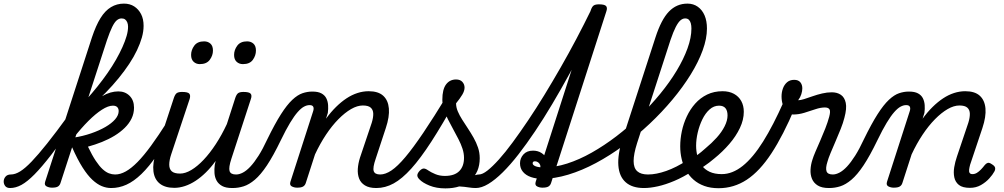

<svg xmlns="http://www.w3.org/2000/svg" viewBox="-204 -1024 5558 1063"><path d="M-148 17Q-167 17 -175.5 5.5Q-184 -6 -183.5 -20.5Q-183 -35 -173 -46.5Q-163 -58 -144 -58Q-120 -58 -92.5 -75Q-65 -92 -29 -129.5Q7 -167 56.5 -229Q106 -291 172 -382Q184 -397 196.5 -393Q209 -389 214 -374Q219 -359 206 -341Q134 -237 80.5 -168Q27 -99 -13 -58.5Q-53 -18 -85 -0.5Q-117 17 -148 17ZM84 15Q68 15 54 8Q40 1 46 -18L305 -817Q327 -883 352.5 -924Q378 -965 410.5 -984.5Q443 -1004 482 -1004Q515 -1004 539 -988.5Q563 -973 577 -946Q591 -919 591 -881Q591 -850 581.5 -816.5Q572 -783 554.5 -746Q537 -709 511.5 -670.5Q486 -632 453.5 -592Q421 -552 381.5 -511.5Q342 -471 296.5 -431Q251 -391 200 -352L204 -402Q240 -435 272.5 -471Q305 -507 335.5 -545Q366 -583 392 -620.5Q418 -658 438.5 -694Q459 -730 474 -763.5Q489 -797 497 -825Q505 -853 505 -876Q505 -890 500.5 -900.5Q496 -911 488.5 -916.5Q481 -922 469 -922Q455 -922 442.5 -911.5Q430 -901 417 -874.5Q404 -848 388 -801L131 -11Q127 2 117 8.5Q107 15 84 15ZM411 17Q385 17 359.5 6.5Q334 -4 307.5 -28.5Q281 -53 253 -97Q225 -141 195 -209H186L204 -262Q255 -270 300 -285.5Q345 -301 379.5 -321Q414 -341 433.5 -363.5Q453 -386 453 -409Q453 -423 445 -431Q437 -439 421 -439Q395 -439 360 -416.5Q325 -394 285.5 -354.5Q246 -315 205 -263L199 -314Q233 -375 275.5 -421Q318 -467 363 -492.5Q408 -518 451 -518Q489 -518 513.5 -493.5Q538 -469 538 -428Q538 -396 524.5 -368Q511 -340 486.5 -316Q462 -292 430 -272.5Q398 -253 360.5 -238Q323 -223 283 -212Q306 -164 326 -134Q346 -104 364 -87.5Q382 -71 399 -64.5Q416 -58 433 -58Q449 -58 454.5 -46.5Q460 -35 456.5 -20.5Q453 -6 441.5 5.5Q430 17 411 17Z M412 17Q398 17 391.5 5.5Q385 -6 387.5 -20.5Q390 -35 401.5 -46.5Q413 -58 434 -58Q462 -58 492.5 -75Q523 -92 557.5 -127Q592 -162 632.5 -217.5Q673 -273 722 -350Q731 -363 743.5 -361.5Q756 -360 763.5 -350.5Q771 -341 765 -328Q712 -233 666.5 -167Q621 -101 579 -60.5Q537 -20 496 -1.5Q455 17 412 17Z M761 16Q710 16 680.5 -7.5Q651 -31 645.5 -75.5Q640 -120 660 -182L759 -483Q766 -503 775.5 -509Q785 -515 804 -515Q836 -515 844 -505.5Q852 -496 846 -476L744 -170Q733 -137 733 -112.5Q733 -88 747 -75.5Q761 -63 793 -63Q822 -63 855.5 -83Q889 -103 923.5 -139.5Q958 -176 991 -226.5Q1024 -277 1052 -337L1099 -483Q1106 -503 1115.5 -509Q1125 -515 1144 -515Q1175 -515 1183.5 -505.5Q1192 -496 1185 -476L1077 -145Q1061 -96 1067 -77Q1073 -58 1102 -58Q1116 -58 1122.5 -46.5Q1129 -35 1127 -20.5Q1125 -6 1113.5 5.5Q1102 17 1081 17Q1046 17 1025.5 5.5Q1005 -6 995 -24.5Q985 -43 983.5 -65.5Q982 -88 985 -111L990 -133Q964 -97 936 -69.5Q908 -42 879 -23Q850 -4 820 6Q790 16 761 16Z M1084 17Q1072 17 1068.5 5.5Q1065 -6 1069 -20.5Q1073 -35 1082.5 -46.5Q1092 -58 1104 -58Q1121 -58 1141 -68.5Q1161 -79 1182.5 -102Q1204 -125 1227.5 -162Q1251 -199 1276 -253Q1318 -339 1351.5 -391.5Q1385 -444 1414.5 -471.5Q1444 -499 1471 -508Q1498 -517 1524 -517Q1535 -517 1538 -505.5Q1541 -494 1538 -479.5Q1535 -465 1527.5 -453.5Q1520 -442 1509 -442Q1495 -442 1479 -433.5Q1463 -425 1444 -403.5Q1425 -382 1402 -344Q1379 -306 1351 -248Q1309 -161 1274 -108.5Q1239 -56 1207 -29Q1175 -2 1145 7.5Q1115 17 1084 17Z M902 -669Q882 -669 868 -682Q854 -695 854 -720Q854 -747 871.5 -771Q889 -795 926 -795Q947 -795 961 -782.5Q975 -770 975 -744Q975 -717 957.5 -693Q940 -669 902 -669ZM1141 -669Q1120 -669 1106 -682Q1092 -695 1092 -720Q1092 -747 1109.5 -771Q1127 -795 1164 -795Q1185 -795 1199 -782.5Q1213 -770 1213 -744Q1213 -717 1196 -693Q1179 -669 1141 -669Z M1879 17Q1840 17 1816.5 2.5Q1793 -12 1784 -36Q1775 -60 1777 -89.5Q1779 -119 1789 -151L1854 -344Q1863 -373 1862.5 -394.5Q1862 -416 1848.5 -428Q1835 -440 1805 -440Q1774 -440 1739.5 -420Q1705 -400 1669.5 -364Q1634 -328 1601 -278.5Q1568 -229 1540 -169L1489 -11Q1485 2 1474.5 8.5Q1464 15 1441 15Q1425 15 1411.5 8Q1398 1 1404 -18L1529 -406Q1535 -423 1530.5 -432.5Q1526 -442 1511 -442Q1497 -442 1491.5 -453.5Q1486 -465 1488 -479.5Q1490 -494 1499.5 -505.5Q1509 -517 1526 -517Q1557 -517 1575.5 -507Q1594 -497 1602.5 -480Q1611 -463 1612.5 -442Q1614 -421 1611 -399L1601 -367Q1628 -404 1656.5 -432Q1685 -460 1714.5 -479.5Q1744 -499 1775 -509Q1806 -519 1837 -519Q1890 -519 1917.5 -494Q1945 -469 1949 -423.5Q1953 -378 1932 -315L1876 -145Q1859 -96 1865 -77Q1871 -58 1901 -58Q1915 -58 1921 -46.5Q1927 -35 1925 -20.5Q1923 -6 1911.5 5.5Q1900 17 1879 17Z M1880 17Q1861 17 1855 5.5Q1849 -6 1853 -20.5Q1857 -35 1869.5 -46.5Q1882 -58 1901 -58Q1930 -58 1963.5 -80.5Q1997 -103 2040 -154Q2083 -205 2140 -289.5Q2197 -374 2272 -497Q2280 -510 2294.5 -507.5Q2309 -505 2319 -494.5Q2329 -484 2321 -471Q2245 -334 2184.5 -240.5Q2124 -147 2073 -90.5Q2022 -34 1975.5 -8.5Q1929 17 1880 17Z M2430 17Q2411 17 2389.5 13.5Q2368 10 2343 8.5Q2318 7 2285 13L2311 -14Q2342 -28 2369.5 -37.5Q2397 -47 2418 -52.5Q2439 -58 2452 -58Q2461 -58 2463.5 -46.5Q2466 -35 2462.5 -20.5Q2459 -6 2450.5 5.5Q2442 17 2430 17ZM2262 19Q2212 19 2174 3.5Q2136 -12 2118 -31Q2106 -43 2106.5 -54Q2107 -65 2120 -79Q2132 -91 2142 -91Q2152 -91 2166 -81Q2182 -70 2206 -60Q2230 -50 2259 -50Q2312 -50 2338.5 -76.5Q2365 -103 2365 -150Q2365 -175 2356.5 -201Q2348 -227 2334 -254Q2320 -281 2305 -308.5Q2290 -336 2276 -363.5Q2262 -391 2253.5 -418.5Q2245 -446 2245 -472Q2245 -529 2265.5 -556.5Q2286 -584 2321 -584Q2344 -584 2356 -570.5Q2368 -557 2368 -539Q2368 -521 2355.5 -500Q2343 -479 2321 -452Q2321 -430 2330.5 -407.5Q2340 -385 2355 -361.5Q2370 -338 2386.5 -313Q2403 -288 2418 -261.5Q2433 -235 2442.5 -207Q2452 -179 2452 -148Q2452 -70 2400 -25.5Q2348 19 2262 19Z M2430 17Q2413 17 2406.5 5.5Q2400 -6 2403 -20.5Q2406 -35 2417.5 -46.5Q2429 -58 2448 -58Q2467 -58 2495 -80Q2523 -102 2558.5 -141.5Q2594 -181 2634.5 -236Q2675 -291 2719.5 -357Q2764 -423 2809.5 -497.5Q2855 -572 2900 -650.5Q2945 -729 2987.5 -809.5Q3030 -890 3068 -968Q3073 -979 3084 -983.5Q3095 -988 3106.5 -988Q3118 -988 3124.5 -982.5Q3131 -977 3127 -968Q3086 -879 3041 -790Q2996 -701 2948.5 -614.5Q2901 -528 2853.5 -448Q2806 -368 2759 -298Q2712 -228 2667 -170Q2622 -112 2579.5 -70Q2537 -28 2499.5 -5.5Q2462 17 2430 17Z M2799 15Q2783 15 2769.5 8Q2756 1 2762 -18L3067 -968Q3074 -988 3083.5 -994Q3093 -1000 3112 -1000Q3143 -1000 3151.5 -990.5Q3160 -981 3153 -961L2847 -11Q2843 2 2832.5 8.5Q2822 15 2799 15Z M2797 -34Q2764 -34 2736 -43.5Q2708 -53 2691.5 -72.5Q2675 -92 2675 -120Q2675 -148 2694 -169Q2713 -190 2747 -190Q2774 -190 2794 -177Q2814 -164 2823 -144.5Q2832 -125 2825 -103L2785 -87Q2790 -101 2786.5 -110.5Q2783 -120 2775 -125.5Q2767 -131 2758 -131Q2745 -131 2745 -120Q2745 -110 2761 -103.5Q2777 -97 2808 -97Q2869 -97 2936 -118.5Q3003 -140 3072 -179Q3141 -218 3208.5 -269.5Q3276 -321 3337.5 -381Q3399 -441 3451.5 -505Q3504 -569 3542.5 -633Q3581 -697 3602.5 -756.5Q3624 -816 3624 -866Q3624 -885 3637 -894.5Q3650 -904 3667 -904Q3684 -904 3697 -894.5Q3710 -885 3710 -866Q3710 -811 3686.5 -746Q3663 -681 3620 -611.5Q3577 -542 3519 -472.5Q3461 -403 3392.5 -338.5Q3324 -274 3248.5 -218.5Q3173 -163 3095.5 -121.5Q3018 -80 2942 -57Q2866 -34 2797 -34Z M3361 17Q3296 17 3260 -15Q3224 -47 3219.5 -108Q3215 -169 3243 -256L3425 -817Q3457 -916 3499.5 -960Q3542 -1004 3602 -1004Q3635 -1004 3659.5 -986.5Q3684 -969 3697 -938.5Q3710 -908 3710 -866Q3710 -847 3697 -838Q3684 -829 3667 -829Q3650 -829 3637 -838Q3624 -847 3624 -866Q3624 -883 3620.5 -895.5Q3617 -908 3609.5 -915Q3602 -922 3589 -922Q3576 -922 3563.5 -911.5Q3551 -901 3537.5 -875Q3524 -849 3508 -802L3323 -231Q3304 -171 3304 -132.5Q3304 -94 3324 -76Q3344 -58 3383 -58Q3397 -58 3403.5 -46.5Q3410 -35 3407.5 -20.5Q3405 -6 3393.5 5.5Q3382 17 3361 17Z M3362 17Q3343 17 3337 5.5Q3331 -6 3335.5 -20.5Q3340 -35 3352.5 -46.5Q3365 -58 3384 -58Q3429 -58 3484.5 -77.5Q3540 -97 3600 -136Q3611 -143 3621 -138Q3631 -133 3637 -121Q3643 -109 3642 -96.5Q3641 -84 3631 -77Q3578 -43 3529.5 -22.5Q3481 -2 3438.5 7.5Q3396 17 3362 17Z M3599 -128Q3627 -144 3653 -163Q3679 -182 3702 -203Q3736 -231 3764 -262Q3792 -293 3808 -325Q3824 -357 3824 -385Q3824 -411 3812.5 -425Q3801 -439 3777 -439Q3763 -439 3756.5 -451Q3750 -463 3751.5 -479Q3753 -495 3764 -507Q3775 -519 3796 -519Q3833 -519 3859.5 -504.5Q3886 -490 3900 -464.5Q3914 -439 3914 -405Q3914 -361 3892.5 -315.5Q3871 -270 3834 -227Q3797 -184 3750 -146Q3723 -123 3692.5 -102.5Q3662 -82 3630 -64Z M3774 18Q3730 18 3695.5 5.5Q3661 -7 3636 -29Q3611 -51 3594.5 -80Q3578 -109 3570 -143.5Q3562 -178 3562 -214Q3562 -255 3571 -297.5Q3580 -340 3598.5 -379.5Q3617 -419 3645 -450.5Q3673 -482 3711 -500.5Q3749 -519 3797 -519Q3808 -519 3812.5 -507Q3817 -495 3814 -479Q3811 -463 3801.5 -451Q3792 -439 3777 -439Q3748 -439 3724.5 -418Q3701 -397 3684.5 -363Q3668 -329 3659 -290.5Q3650 -252 3650 -217Q3650 -187 3657.5 -159Q3665 -131 3681 -108.5Q3697 -86 3724.5 -73Q3752 -60 3792 -60Q3851 -60 3908 -105.5Q3965 -151 4021 -240.5Q4077 -330 4135 -461Q4138 -468 4149 -468Q4160 -468 4173 -462.5Q4186 -457 4194 -447.5Q4202 -438 4197 -428Q4132 -274 4067 -175Q4002 -76 3930.5 -29Q3859 18 3774 18Z M4385 17Q4346 17 4323.5 3Q4301 -11 4291.5 -34Q4282 -57 4283.5 -85Q4285 -113 4294 -140Q4299 -157 4311 -185Q4323 -213 4337.5 -246Q4352 -279 4365.5 -313.5Q4379 -348 4387 -378Q4395 -408 4388.5 -418.5Q4382 -429 4363 -429Q4339 -429 4309.5 -419Q4280 -409 4249 -399.5Q4218 -390 4187 -390Q4167 -390 4152.5 -404.5Q4138 -419 4130.5 -442Q4123 -465 4123 -490Q4123 -513 4130.5 -534Q4138 -555 4153.5 -568.5Q4169 -582 4193 -582Q4216 -582 4227 -568.5Q4238 -555 4238 -535Q4238 -520 4232.5 -502.5Q4227 -485 4215 -469Q4228 -469 4248.5 -475.5Q4269 -482 4294.5 -491Q4320 -500 4347.5 -506.5Q4375 -513 4401 -513Q4431 -513 4451.5 -499Q4472 -485 4478.5 -454.5Q4485 -424 4471 -372Q4464 -344 4450.5 -310Q4437 -276 4422 -241.5Q4407 -207 4394.5 -177Q4382 -147 4377 -128Q4366 -94 4372 -76Q4378 -58 4407 -58Q4421 -58 4427.5 -46.5Q4434 -35 4431.5 -20.5Q4429 -6 4417.5 5.5Q4406 17 4385 17Z M4387 17Q4375 17 4371.5 5.5Q4368 -6 4372 -20.5Q4376 -35 4385.5 -46.5Q4395 -58 4407 -58Q4424 -58 4444 -68.5Q4464 -79 4485.5 -102Q4507 -125 4530.5 -162Q4554 -199 4579 -253Q4621 -339 4654.5 -391.5Q4688 -444 4717.5 -471.5Q4747 -499 4774 -508Q4801 -517 4827 -517Q4838 -517 4841 -505.5Q4844 -494 4841 -479.5Q4838 -465 4830.5 -453.5Q4823 -442 4812 -442Q4798 -442 4782 -433.5Q4766 -425 4747 -403.5Q4728 -382 4705 -344Q4682 -306 4654 -248Q4612 -161 4577 -108.5Q4542 -56 4510 -29Q4478 -2 4448 7.5Q4418 17 4387 17Z M4744 15Q4728 15 4714.5 8Q4701 1 4707 -18L4832 -406Q4838 -423 4833.5 -432.5Q4829 -442 4814 -442Q4800 -442 4794.5 -453.5Q4789 -465 4791 -479.5Q4793 -494 4802.5 -505.5Q4812 -517 4829 -517Q4860 -517 4878.5 -507Q4897 -497 4905.5 -480Q4914 -463 4915.5 -442Q4917 -421 4914 -399L4904 -367Q4931 -404 4959.5 -432Q4988 -460 5017.5 -479.5Q5047 -499 5078 -509Q5109 -519 5140 -519Q5193 -519 5220.5 -494Q5248 -469 5252 -423.5Q5256 -378 5235 -315L5167 -112Q5163 -97 5161.5 -85Q5160 -73 5164.5 -66.5Q5169 -60 5180 -60Q5193 -60 5204.5 -67Q5216 -74 5227 -85.5Q5238 -97 5248 -110Q5255 -119 5264 -122Q5273 -125 5287 -115Q5304 -105 5305.5 -94.5Q5307 -84 5301 -74Q5292 -57 5273 -36Q5254 -15 5227 0.5Q5200 16 5166 16Q5125 16 5105 0Q5085 -16 5079.5 -42Q5074 -68 5079 -98Q5084 -128 5094 -157L5157 -344Q5166 -373 5165.5 -394.5Q5165 -416 5151.5 -428Q5138 -440 5108 -440Q5077 -440 5042.5 -420Q5008 -400 4972.5 -364Q4937 -328 4904 -278.5Q4871 -229 4843 -169L4792 -11Q4788 2 4777.5 8.5Q4767 15 4744 15Z"/></svg>

Font: Playwrite SK
Style: Regular
Weight: 400
Designer: Veronika Burian, José Scaglione
Foundry: TypeTogether
Version: Version 1.002